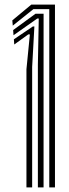

<svg xmlns="http://www.w3.org/2000/svg" viewBox="-20 -820 304 840"><path d="M195.6 0V-779.9H126L35.9 -707.8L33.9 -730.9L117.1 -800H220.5V0ZM95.7 0V-516.9L110.7 -669.3L104 -669.7L42.4 -625.3L40.7 -648L123.8 -704.2H130.4L120.7 -526.9V0ZM145.7 0V-536.9L149.6 -738.8H142.9L39.1 -665.8L37.5 -688.4L135.2 -759.8H170.7L170.6 -546.9V0Z"/></svg>

Font: Big Shoulders Inline Display SC Thin
Style: Regular
Weight: 100
Designer: Patric King
Foundry: XO Type Co
Version: Version 2.002